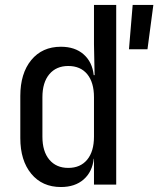

<svg xmlns="http://www.w3.org/2000/svg" viewBox="-20 -750 643 780"><path d="M227.5 9.8Q151.4 9.8 106.9 -44.2Q62.5 -98.1 62.5 -189V-359.9Q62.5 -451.7 106.9 -505.9Q151.4 -560.1 227.5 -560.1Q284.7 -560.1 319.8 -529.1Q355 -498 360.8 -444.8H364.3L361.8 -569.8V-730H452.1V0H361.8V-105H360.8Q355 -51.8 319.8 -21Q284.7 9.8 227.5 9.8ZM503.9 -549.8 519 -730H603L579.1 -549.8ZM257.3 -67.9Q306.6 -67.9 334.2 -101.3Q361.8 -134.8 361.8 -194.8V-355Q361.8 -415 334.5 -448.5Q307.1 -481.9 257.3 -481.9Q208.5 -481.9 180.4 -448.5Q152.3 -415 152.3 -355V-194.8Q152.3 -134.8 180.4 -101.3Q208.5 -67.9 257.3 -67.9Z"/></svg>

Font: UDEV Gothic 35
Style: Regular
Weight: 400
Version: v2.1.0; ttfautohint (v1.8.4.7-5d5b-dirty) -l 6 -r 45 -G 200 